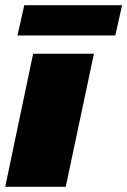

<svg xmlns="http://www.w3.org/2000/svg" viewBox="-22 -716 488 736"><path d="M-2 0 105 -510H338L230 0ZM45 -580 71 -696H446L420 -580Z"/></svg>

Font: Saira SemiExpanded Black
Style: Italic
Weight: 900
Width: 6
Italic angle: -12°
Designer: Hector Gatti with collaboration of the Omnibus-Type team
Foundry: Omnibus-Type
Version: Version 1.101